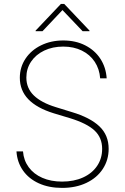

<svg xmlns="http://www.w3.org/2000/svg" viewBox="-20 -918 618 950"><path d="M293 -687.5Q240.2 -687.5 198.7 -667.7Q157.2 -647.9 133.8 -613Q110.4 -578.1 110.4 -534.2Q110.4 -481.4 147.5 -445.6Q184.6 -409.7 256.8 -387.7L335.9 -363.3Q425.8 -336.4 471.7 -293Q517.6 -249.5 517.6 -181.6Q517.6 -126.5 488.8 -82.3Q460 -38.1 407.7 -13.2Q355.5 11.7 287.1 11.7Q221.7 11.7 171.9 -11Q122.1 -33.7 93.5 -74.7Q64.9 -115.7 61.5 -168.9H93.8Q97.2 -124.5 122.1 -90.6Q147 -56.6 189.5 -38.1Q231.9 -19.5 287.1 -19.5Q345.7 -19.5 390.6 -39.8Q435.5 -60.1 460.4 -96.9Q485.4 -133.8 485.4 -181.6Q485.4 -237.3 447.5 -272.5Q409.7 -307.6 327.1 -333L246.1 -357.4Q162.1 -383.3 120.1 -427Q78.1 -470.7 78.1 -533.2Q78.1 -585.4 106.2 -627.7Q134.3 -669.9 183.3 -693.8Q232.4 -717.8 293 -717.8Q354 -717.8 401.6 -693.6Q449.2 -669.4 476.8 -627Q504.4 -584.5 507.8 -530.3H475.6Q472.2 -576.7 448.7 -612.3Q425.3 -647.9 385 -667.7Q344.7 -687.5 293 -687.5ZM289.1 -868.2 190.4 -763.7H156.2V-766.6L281.2 -898.4H297.9L422.9 -766.6V-763.7H388.7Z"/></svg>

Font: Pretendard JP Thin
Style: Regular
Weight: 100
Designer: Base glyphs from Inter by Rasmus Andersson; Hangeul glyphs from Noto Sans CJK(Source Han Sans) by Jang Soo-young and Kan
Foundry: Kil Hyung-jin
Version: Version 1.309